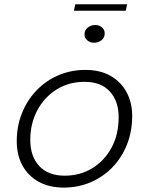

<svg xmlns="http://www.w3.org/2000/svg" viewBox="-20 -864 694 894"><path d="M277 9.5Q209 9.5 160 -17.8Q111 -45 84.5 -93.5Q58 -142 58 -206.5Q58 -276.5 82.2 -337Q106.5 -397.5 149.8 -442.8Q193 -488 251.2 -513.2Q309.5 -538.5 377.5 -538.5Q446 -538.5 494.8 -510.8Q543.5 -483 569.5 -434.5Q595.5 -386 595.5 -325Q595.5 -251 570.8 -189.8Q546 -128.5 502.5 -84Q459 -39.5 401.2 -15Q343.5 9.5 277 9.5ZM281.5 -46Q352 -46 408.8 -80.2Q465.5 -114.5 499 -175.8Q532.5 -237 532.5 -318.5Q532.5 -393 491.5 -438Q450.5 -483 373.5 -483Q300 -483 243 -447Q186 -411 153.5 -349.8Q121 -288.5 121 -212.5Q121 -135.5 162.8 -90.8Q204.5 -46 281.5 -46ZM418 -665Q400 -665 386.8 -675.8Q373.5 -686.5 373.5 -704Q373.5 -723.5 388.5 -735.5Q403.5 -747.5 423 -747.5Q441.5 -747.5 454.5 -736.8Q467.5 -726 467.5 -708.5Q467.5 -688.5 452.8 -676.8Q438 -665 418 -665ZM324 -814 330.5 -844H572L565.5 -814Z"/></svg>

Font: Epilogue Light
Style: Italic
Weight: 300
Italic angle: -12°
Designer: Tyler Finck
Foundry: Etcetera Type Co
Version: Version 2.111; ttfautohint (v1.8.3)